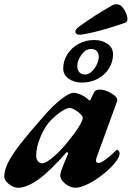

<svg xmlns="http://www.w3.org/2000/svg" viewBox="-48 -868 619 902"><path d="M-28 -38Q-28 -67 -11.5 -101.5Q5 -136 45 -188Q85 -240 160 -325Q201 -372 239.5 -402Q278 -432 298 -432Q311 -432 329 -424.5Q347 -417 364 -403Q371 -396 373 -396H374Q376 -396 377 -398.5Q378 -401 379 -403Q390 -425 394 -435Q396 -440 403.5 -443.5Q411 -447 421 -447Q446 -447 474.5 -430Q503 -413 503 -399Q503 -393 502 -392L405 -126Q403 -118 403 -115Q403 -102 415 -102Q425 -102 448.5 -119Q472 -136 497 -161Q500 -164 501 -164Q506 -164 510 -159Q514 -154 514 -147Q514 -131 494 -105.5Q474 -80 441 -53Q403 -22 366.5 -4Q330 14 307 14Q282 14 258.5 -5Q235 -24 235 -44Q235 -50 240 -67Q248 -90 272 -146V-148Q272 -151 269 -152.5Q266 -154 264 -152Q190 -67 134.5 -26.5Q79 14 36 14Q15 14 -6.5 -3.5Q-28 -21 -28 -38ZM274 -206Q305 -244 323 -273.5Q341 -303 341 -315Q341 -324 319 -342Q308 -350 297.5 -355.5Q287 -361 280 -361Q265 -361 239 -343.5Q213 -326 190 -302Q163 -274 142.5 -225.5Q122 -177 122 -137Q122 -120 130 -110.5Q138 -101 152 -101Q168 -101 203.5 -131.5Q239 -162 274 -206ZM249 -546Q249 -582 268.5 -613Q288 -644 321.5 -662Q355 -680 395 -680Q431 -680 457 -662Q483 -644 483 -613Q483 -577 464 -546.5Q445 -516 411.5 -498Q378 -480 337 -480Q301 -480 275 -498Q249 -516 249 -546ZM416 -601Q416 -618 406.5 -628Q397 -638 380 -638Q355 -638 335 -611Q315 -584 315 -558Q315 -540 324.5 -529Q334 -518 352 -518Q368 -518 383 -532Q398 -546 407 -565.5Q416 -585 416 -601ZM306 -719Q306 -725 310 -730.5Q314 -736 325 -744Q392 -793 479 -843Q489 -848 499 -848Q515 -848 526.5 -835Q538 -822 544.5 -805Q551 -788 551 -780Q551 -765 540 -761L516 -753Q423 -722 365 -711Q361 -710 348 -707.5Q335 -705 325 -705Q317 -705 311.5 -709Q306 -713 306 -719Z"/></svg>

Font: EB Garamond ExtraBold
Style: Italic
Weight: 800
Italic angle: -17.2°
Designer: Georg Duffner and Octavio Pardo
Foundry: Georg Duffner
Version: Version 1.000